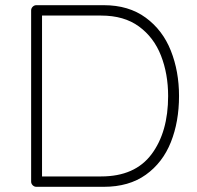

<svg xmlns="http://www.w3.org/2000/svg" viewBox="-20 -720 760 740"><path d="M670 -350Q670 -251 638.5 -172Q607 -93 542 -46.5Q477 0 380 0H120Q112 0 106 -6Q100 -12 100 -20V-680Q100 -688 106 -694Q112 -700 120 -700H380Q476 -700 541.5 -652Q607 -604 638.5 -524.5Q670 -445 670 -350ZM628 -350Q628 -435 600.5 -505.5Q573 -576 515.5 -618Q458 -660 370 -660H142V-40H370Q500 -40 564 -125.5Q628 -211 628 -350Z"/></svg>

Font: Quicksand Light
Style: Regular
Weight: 300
Designer: Andrew Paglinawan
Foundry: Andrew Paglinawan
Version: Version 3.000